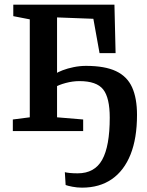

<svg xmlns="http://www.w3.org/2000/svg" viewBox="-20 -572 642 838"><path d="M338 247Q316.5 247 296 243Q275.5 239 266.5 235.5L263 179.5Q270.5 181.5 285 183Q299.5 184.5 319 184.5Q393 184.5 426 125.2Q459 66 459 -58.5Q459 -145.5 430.2 -181.8Q401.5 -218 326.5 -218Q297.5 -218 266.8 -209.8Q236 -201.5 220.5 -191.5V-249Q231.5 -257 253 -265.2Q274.5 -273.5 301.5 -279Q328.5 -284.5 355.5 -284.5Q437.5 -284.5 486.2 -261.5Q535 -238.5 556.5 -191Q578 -143.5 578 -70.5Q578 31.5 549.8 102.2Q521.5 173 468 210Q414.5 247 338 247ZM36 0V-50.5L110 -60V-487.5L38 -501.5V-551.5H479.5L484.5 -340H414.5L387.5 -490L229 -496V-60L343 -50.5V0Z"/></svg>

Font: Merriweather 28pt SemiBold
Style: Regular
Weight: 600
Version: Version 2.100